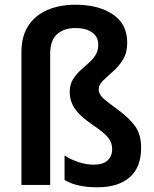

<svg xmlns="http://www.w3.org/2000/svg" viewBox="-20 -785 654 815"><path d="M520 -604Q520 -561 502 -532Q484 -503 460 -482Q436 -461 417.5 -443Q399 -425 399 -406Q399 -386 416.5 -369.5Q434 -353 477 -322Q528 -285 553.5 -249.5Q579 -214 579 -158Q579 -74 530 -32Q481 10 394 10Q305 10 254 -21V-125Q278 -109 311.5 -97.5Q345 -86 378 -86Q416 -86 436 -103.5Q456 -121 456 -152Q456 -180 439 -201Q422 -222 373 -255Q317 -294 296.5 -325.5Q276 -357 276 -395Q276 -425 288.5 -446Q301 -467 319 -484Q337 -501 355 -516.5Q373 -532 385 -550.5Q397 -569 397 -595Q397 -629 371 -647.5Q345 -666 300 -666Q252 -666 222.5 -640Q193 -614 193 -556V0H71V-564Q71 -631 100 -675.5Q129 -720 181 -742.5Q233 -765 300 -765Q398 -765 459 -724Q520 -683 520 -604Z"/></svg>

Font: Noto Sans Khmer UI SemiCondensed SemiBold
Style: Regular
Weight: 600
Width: 4
Designer: Danh Hong and the Monotype Design Team
Foundry: Monotype Imaging Inc.
Version: Version 2.002; ttfautohint (v1.8.4.7-5d5b)